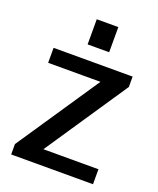

<svg xmlns="http://www.w3.org/2000/svg" viewBox="-137 -820 746 904"><g transform="rotate(20 235.5 -368.0)"><path d="M29 -52 334 -505 346 -465H45V-540H441V-488L135 -33L124 -75H439V0H29ZM298 -736V-610H190V-736Z"/></g></svg>

Font: Pathway Extreme SemiCondensed Medium
Style: Regular
Weight: 500
Width: 4
Version: Version 1.001;gftools[0.9.26]